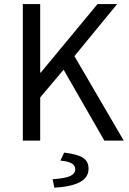

<svg xmlns="http://www.w3.org/2000/svg" viewBox="-20 -676 619 923"><path d="M89.7 0V-656.3H173.2V-327.1H176L448.7 -656.3H543.1L337.7 -406.2L574.8 0H481.6L285.8 -341L173.2 -207.5V0ZM241.2 226.3 233 185.6Q295.6 181.3 318.7 169.7Q341.8 158 341.8 138.2Q341.8 118.6 323.6 108.9Q305.3 99.1 270.4 96.1L288.5 57.6Q354.3 65.5 380 83Q405.7 100.5 405.7 134.7Q405.7 178 363.1 200Q320.6 222 241.2 226.3Z"/></svg>

Font: Source Sans 3 VF
Style: Regular
Weight: 200
Designer: Paul D. Hunt
Foundry: Adobe
Version: Version 3.046;hotconv 1.0.118;makeotfexe 2.5.65603